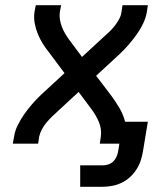

<svg xmlns="http://www.w3.org/2000/svg" viewBox="-20 -550 640 735"><path d="M287 165V83H373Q384 83 394.5 79.5Q405 76 413 68.5Q421 61 425.5 51Q430 41 432 31L437 0H362L366 -27Q368 -41 366 -55.5Q364 -70 358.5 -83Q353 -96 346 -108Q339 -120 331 -131L281 -198L202 -125Q191 -115 179.5 -104Q168 -93 158 -81Q148 -69 140.5 -55Q133 -41 130 -27L126 0H29L34 -27Q37 -49 48 -71Q59 -93 73 -113Q87 -133 103 -151.5Q119 -170 137 -187L227 -270L168 -349Q155 -365 144 -382.5Q133 -400 125 -419.5Q117 -439 113 -460Q109 -481 112 -504L117 -530H214L209 -504Q207 -489 209.5 -474.5Q212 -460 217 -447Q222 -434 229 -422Q236 -410 244 -399L294 -332L373 -405Q384 -415 396 -426Q408 -437 417.5 -449Q427 -461 435 -475Q443 -489 445 -504L449 -530H546L542 -503Q538 -481 527.5 -459Q517 -437 502.5 -417Q488 -397 472 -378.5Q456 -360 438 -343L348 -260L408 -181Q424 -159 438 -135Q452 -111 459 -84H546L527 31Q524 49 518 66.5Q512 84 501.5 100Q491 116 476.5 129Q462 142 445 150Q428 158 409.5 161.5Q391 165 373 165Z"/></svg>

Font: Iosevka Curly Medium Extended
Style: Italic
Weight: 500
Width: 7
Italic angle: -9°
Monospace: yes
Designer: Belleve Invis
Foundry: Belleve Invis
Version: Version 11.1.0; ttfautohint (v1.8.3)